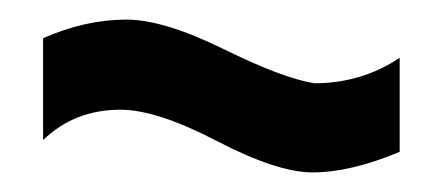

<svg xmlns="http://www.w3.org/2000/svg" viewBox="-20 -397 444 196"><path d="M301 -312Q349 -312 388 -338V-242Q338 -221 299 -221Q263 -221 201.5 -253Q140 -285 103 -285Q56 -285 24 -254V-358Q67 -377 109 -377Q147 -377 208 -347Q269 -317 301 -312Z"/></svg>

Font: Orbitron
Style: Bold
Weight: 700
Designer: Matt McInerney
Foundry: Matt McInerney
Version: Version 001.001